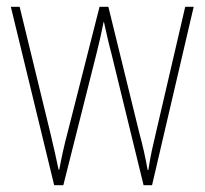

<svg xmlns="http://www.w3.org/2000/svg" viewBox="-20 -547 604 567"><path d="M309 -389 404 0H429L552 -527H527L440 -153C430 -110 426 -95 418 -45H416C410 -79 402 -116 391 -156L300 -527H274L181 -161C169 -117 160 -73 155 -46H153C146 -80 139 -111 128 -157L38 -527H12L140 0H167L265 -389C273 -421 280 -451 286 -482H287C294 -451 300 -422 309 -389Z"/></svg>

Font: Noto Sans Malayalam Condensed Thin
Style: Regular
Weight: 100
Width: 3
Designer: Jelle Bosma - Monotype Design Team
Foundry: Monotype Imaging Inc.
Version: Version 2.104